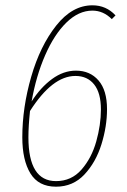

<svg xmlns="http://www.w3.org/2000/svg" viewBox="-20 -693 478 723"><path d="M99 -311Q133 -364 176 -395.5Q219 -427 266 -427Q319 -427 351 -390Q383 -353 383 -282Q383 -217 362 -149.5Q341 -82 298 -36Q255 10 191 10Q125 10 94.5 -40Q64 -90 64 -176Q64 -288 97.5 -404Q131 -520 191.5 -596.5Q252 -673 328 -673Q380 -673 415 -635L401 -621Q369 -653 328 -653Q276 -653 230 -608Q184 -563 150 -485Q116 -407 99 -311ZM93 -275Q87 -218 87 -176Q87 -11 191 -11Q249 -11 287 -54.5Q325 -98 342.5 -160.5Q360 -223 360 -281Q360 -343 334.5 -375Q309 -407 264 -407Q177 -407 93 -275Z"/></svg>

Font: Fira Sans Extra Condensed Thin
Style: Italic
Weight: 250
Width: 3
Italic angle: -8°
Designer: Carrois Corporate & Edenspiekermann AG
Foundry: Carrois Corporate GbR & Edenspiekermann AG
Version: Version 4.203